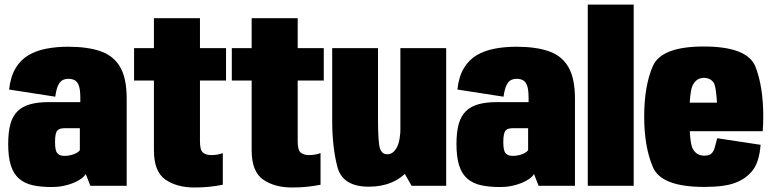

<svg xmlns="http://www.w3.org/2000/svg" viewBox="-20 -805 3346 832"><path d="M205.5 5.5Q231.5 5.5 255.2 0.5Q279 -4.5 298.5 -12.5Q318 -20.5 331.8 -30.5Q345.5 -40.5 351.5 -51L371.5 0H529V-377Q529 -465.5 500.8 -514.2Q472.5 -563 416.2 -582.8Q360 -602.5 275 -602.5Q224.5 -602.5 180.5 -594Q136.5 -585.5 102.8 -565.5Q69 -545.5 47.2 -509Q25.5 -472.5 19.5 -417L219.5 -386Q224 -419 232.2 -435.8Q240.5 -452.5 251.8 -458Q263 -463.5 275.5 -463.5Q292.5 -463.5 304 -457.2Q315.5 -451 321.8 -433.5Q328 -416 328 -382V-362.5H190.5Q144 -362.5 110.8 -353.2Q77.5 -344 56.2 -323.2Q35 -302.5 25.2 -267.8Q15.5 -233 15.5 -181Q15.5 -124 27.2 -87.5Q39 -51 63 -30.5Q87 -10 122.2 -2.2Q157.5 5.5 205.5 5.5ZM259.5 -129.5Q250 -129.5 242.2 -132Q234.5 -134.5 229 -140.5Q223.5 -146.5 221 -158.2Q218.5 -170 218.5 -190Q218.5 -210.5 221.2 -222.8Q224 -235 229.5 -240.5Q235 -246 243.5 -247.8Q252 -249.5 262.5 -249.5H326V-154Q321 -147 310 -141.2Q299 -135.5 285.8 -132.5Q272.5 -129.5 259.5 -129.5Z M823 7.5Q886.5 7.5 945.5 -4.5V-141.5Q923 -133 895 -133Q872.5 -133 859.5 -143.8Q846.5 -154.5 846.5 -192V-456H959.5V-596.5H846.5V-726H647V-596.5H561V-456H647V-154Q647 -61.5 696.5 -27Q746 7.5 823 7.5Z M1246.5 7.5Q1310 7.5 1369 -4.5V-141.5Q1346.5 -133 1318.5 -133Q1296 -133 1283 -143.8Q1270 -154.5 1270 -192V-456H1383V-596.5H1270V-726H1070.5V-596.5H984.5V-456H1070.5V-154Q1070.5 -61.5 1120 -27Q1169.5 7.5 1246.5 7.5Z M1763.5 0H1913.5V-596.5H1715V-85ZM1618 -596.5H1419.5V-284Q1419.5 -169 1441.8 -82.5Q1464 4 1578 4Q1688.5 4 1751 -68.8Q1813.5 -141.5 1813.5 -235.5L1715.5 -257Q1715.5 -196.5 1699.8 -166.5Q1684 -136.5 1658 -136.5Q1635 -136.5 1626.5 -161.8Q1618 -187 1618 -291.5Z M2148 5.5Q2174 5.5 2197.8 0.5Q2221.5 -4.5 2241 -12.5Q2260.5 -20.5 2274.2 -30.5Q2288 -40.5 2294 -51L2314 0H2471.5V-377Q2471.5 -465.5 2443.2 -514.2Q2415 -563 2358.8 -582.8Q2302.5 -602.5 2217.5 -602.5Q2167 -602.5 2123 -594Q2079 -585.5 2045.2 -565.5Q2011.5 -545.5 1989.8 -509Q1968 -472.5 1962 -417L2162 -386Q2166.5 -419 2174.8 -435.8Q2183 -452.5 2194.2 -458Q2205.5 -463.5 2218 -463.5Q2235 -463.5 2246.5 -457.2Q2258 -451 2264.2 -433.5Q2270.5 -416 2270.5 -382V-362.5H2133Q2086.5 -362.5 2053.2 -353.2Q2020 -344 1998.8 -323.2Q1977.5 -302.5 1967.8 -267.8Q1958 -233 1958 -181Q1958 -124 1969.8 -87.5Q1981.5 -51 2005.5 -30.5Q2029.5 -10 2064.8 -2.2Q2100 5.5 2148 5.5ZM2202 -129.5Q2192.5 -129.5 2184.8 -132Q2177 -134.5 2171.5 -140.5Q2166 -146.5 2163.5 -158.2Q2161 -170 2161 -190Q2161 -210.5 2163.8 -222.8Q2166.5 -235 2172 -240.5Q2177.5 -246 2186 -247.8Q2194.5 -249.5 2205 -249.5H2268.5V-154Q2263.5 -147 2252.5 -141.2Q2241.5 -135.5 2228.2 -132.5Q2215 -129.5 2202 -129.5Z M2527 0H2726V-785H2527Z M3031.5 5V-130.5Q3001.5 -130.5 2985 -155Q2967.5 -178 2967.5 -299.5Q2967.5 -415.5 2984.5 -441Q3001 -467.5 3030 -467.5Q3060 -467.5 3074.5 -444Q3083 -424.5 3087 -360H2951V-236.5H3285Q3287.5 -265.5 3287.5 -299.5Q3287.5 -429 3253.5 -516.5Q3218 -603.5 3029.5 -603.5Q2845 -603.5 2808.5 -517.5Q2771.5 -431.5 2771.5 -300Q2771.5 -169 2809 -81.5Q2844.5 5 3031.5 5ZM3031.5 -130.5V5Q3123 5 3169 -14Q3215 -32 3242 -67.5Q3269.5 -102 3276 -177.5L3088 -206Q3081.5 -179.5 3076 -161.5Q3070 -144 3059.5 -137Q3049.5 -130.5 3031.5 -130.5Z"/></svg>

Font: Anybody Condensed Black
Style: Regular
Weight: 900
Width: 3
Designer: Tyler Finck
Foundry: Etcetera Type Company
Version: Version 1.113;gftools[0.9.25]